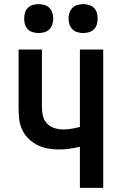

<svg xmlns="http://www.w3.org/2000/svg" viewBox="-20 -910 590 930"><path d="M367 0V-199Q342 -193 316 -189.5Q290 -186 264 -186Q237 -186 210 -191Q183 -196 159 -208.5Q135 -221 116 -240.5Q97 -260 86 -285Q75 -310 72.5 -337Q70 -364 70 -391V-670H183V-391Q183 -369 188 -348Q193 -327 208 -311.5Q223 -296 244 -289.5Q265 -283 286 -283Q307 -283 327 -286.5Q347 -290 367 -295V-670H480V0ZM383 -750Q369 -750 355 -754Q341 -758 331 -768Q321 -778 316.5 -792Q312 -806 312 -820Q312 -834 316.5 -848Q321 -862 331 -872Q341 -882 355 -886Q369 -890 383 -890Q397 -890 411 -886Q425 -882 435 -872Q445 -862 449 -848Q453 -834 453 -820Q453 -806 449 -792Q445 -778 435 -768Q425 -758 411 -754Q397 -750 383 -750ZM167 -750Q153 -750 139 -754Q125 -758 115 -768Q105 -778 101 -792Q97 -806 97 -820Q97 -834 101 -848Q105 -862 115 -872Q125 -882 139 -886Q153 -890 167 -890Q181 -890 195 -886Q209 -882 219 -872Q229 -862 233.5 -848Q238 -834 238 -820Q238 -806 233.5 -792Q229 -778 219 -768Q209 -758 195 -754Q181 -750 167 -750Z"/></svg>

Font: Lode Term
Style: Bold
Weight: 700
Monospace: yes
Designer: Belleve Invis
Foundry: Belleve Invis
Version: Version 29.2.0